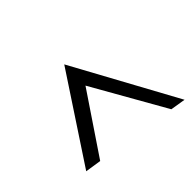

<svg xmlns="http://www.w3.org/2000/svg" viewBox="-117 -647 729 729"><g transform="rotate(45 247.5 -282.0)"><path d="M77 -282 423 -54 433 -119 191 -282 485 -449 495 -510Z"/></g></svg>

Font: Charger Sport
Style: LitNrwObl
Weight: 300
Designer: Jasper
Foundry: Cannot Into Space Fonts
Version: Version 1.1